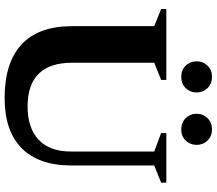

<svg xmlns="http://www.w3.org/2000/svg" viewBox="-72 -830 916 811"><g transform="rotate(90 385.5 -425.0)"><path d="M620.5 -266.5V-619L542.5 -648V-670H752V-648L679.5 -619V-270Q679.5 -130.5 606.2 -58.8Q533 13 395 13Q246 13 168.5 -58.2Q91 -129.5 91 -273V-619L18.5 -648V-670H318V-648L245.5 -619V-272.5Q245.5 -84 430.5 -84Q520.5 -84 570.5 -130.5Q620.5 -177 620.5 -266.5ZM305 -733Q276 -733 257.8 -752Q239.5 -771 239.5 -797.5Q239.5 -825 257.8 -844Q276 -863 305 -863Q334.5 -863 352.8 -844Q371 -825 371 -797.5Q371 -771 352.8 -752Q334.5 -733 305 -733ZM527 -733Q498 -733 479.5 -752Q461 -771 461 -797.5Q461 -825 479.5 -844Q498 -863 527 -863Q556 -863 574.2 -844Q592.5 -825 592.5 -797.5Q592.5 -771 574.2 -752Q556 -733 527 -733Z"/></g></svg>

Font: Newsreader Text
Style: Bold
Weight: 700
Designer: Hugues Gentile
Foundry: Production Type
Version: Version 1.001